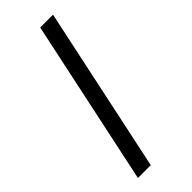

<svg xmlns="http://www.w3.org/2000/svg" viewBox="-185 -557 582 582"><g transform="rotate(-45 105.5 -266.0)"><path d="M20 0 133 -532H188L75 0Z"/></g></svg>

Font: Noto Sans SemiCondensed Light
Style: Italic
Weight: 300
Width: 4
Italic angle: -12°
Designer: Monotype Design Team
Foundry: Monotype Imaging Inc.
Version: Version 2.013; ttfautohint (v1.8.4.7-5d5b)